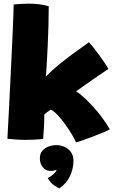

<svg xmlns="http://www.w3.org/2000/svg" viewBox="-20 -748 620 1048"><path d="M395 29Q388.5 13 372.5 -13.8Q356.5 -40.5 336 -69.2Q315.5 -98 294.2 -120.5Q273 -143 256.5 -149.5Q248.5 -144.5 237.2 -135.8Q226 -127 222 -123Q221.5 -80 219.5 -45.5Q217.5 -11 215.5 10.5Q192 13 168.8 14.2Q145.5 15.5 123.5 15.5Q93 15.5 66.2 13.5Q39.5 11.5 20.5 9.5Q21 -2.5 23.2 -43.5Q25.5 -84.5 28.5 -144.5Q31.5 -204.5 35 -274.8Q38.5 -345 42 -416.2Q45.5 -487.5 48.2 -550.5Q51 -613.5 52.8 -659.2Q54.5 -705 54.5 -723.5Q75 -725.5 95.5 -726.8Q116 -728 136 -728Q165.5 -728 193.5 -724.8Q221.5 -721.5 246 -714Q246 -664 244.5 -606.5Q243 -549 240.2 -494Q237.5 -439 235 -395.5Q232.5 -352 230 -330Q261.5 -362.5 302.5 -396Q343.5 -429.5 386.2 -460.5Q429 -491.5 465 -517Q474 -508.5 488.8 -490.2Q503.5 -472 519.5 -450Q535.5 -428 549.8 -407Q564 -386 572 -372Q543.5 -353 508.2 -328.8Q473 -304.5 442.2 -282.8Q411.5 -261 395.5 -249.5Q419.5 -234.5 451.2 -204.2Q483 -174 516.8 -132.5Q550.5 -91 579.5 -42Q570 -36 545.2 -25.8Q520.5 -15.5 490.5 -4Q460.5 7.5 434.2 16.8Q408 26 395 29ZM304 280Q296.5 277.5 275.8 264Q255 250.5 240.5 223.5Q249 220.5 260 212.2Q271 204 279.5 195Q288 186 288 181Q288 179 287.5 178.5Q282 181.5 274.2 183.2Q266.5 185 254 185Q229 185 213.2 164.2Q197.5 143.5 197.5 117.5Q197.5 90.5 211.5 74.5Q225.5 58.5 246.5 51.2Q267.5 44 288.5 44Q310.5 44 331.8 53.5Q353 63 367 82Q381 101 381 130Q381 171.5 362.2 212.5Q343.5 253.5 304 280Z"/></svg>

Font: Grandstander Black
Style: Regular
Weight: 900
Designer: Tyler Finck
Foundry: Etcetera Type Co
Version: Version 1.200; ttfautohint (v1.8.3)